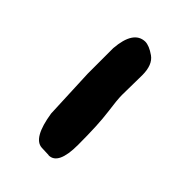

<svg xmlns="http://www.w3.org/2000/svg" viewBox="5 -539 482 482"><g transform="rotate(-45 246.0 -298.5)"><path d="M361.3 -352.5Q428.2 -347.2 429.7 -307.6Q429.7 -293 415.5 -272.9Q401.4 -252.9 364.7 -252.9L293.9 -253.9Q276.9 -253.9 237.8 -248.5Q198.7 -243.2 127 -243.2Q56.2 -243.2 56.2 -276.9Q56.2 -277.3 56.6 -277.8Q57.1 -287.6 57.6 -302.7Q59.6 -335 134.8 -346.7L270.5 -352.5Z"/></g></svg>

Font: Drukaatie burti
Style: Heavy
Weight: 800
Version: Version 0.14